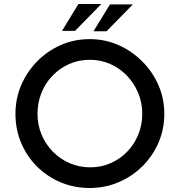

<svg xmlns="http://www.w3.org/2000/svg" viewBox="-20 -929 896 957"><path d="M57 -362Q57 -437 85.5 -504Q114 -571 165 -623Q216 -675 283 -704.5Q350 -734 427 -734Q503 -734 570 -704.5Q637 -675 689 -623Q741 -571 770 -504Q799 -437 799 -362Q799 -285 770 -218Q741 -151 689.5 -100Q638 -49 570.5 -20.5Q503 8 427 8Q350 8 283 -20Q216 -48 165 -98.5Q114 -149 85.5 -216.5Q57 -284 57 -362ZM167 -362Q167 -306 187.5 -257.5Q208 -209 244 -172.5Q280 -136 327.5 -115.5Q375 -95 430 -95Q484 -95 531 -115.5Q578 -136 613.5 -172.5Q649 -209 669 -257.5Q689 -306 689 -362Q689 -418 668.5 -466.5Q648 -515 612.5 -552Q577 -589 529.5 -610Q482 -631 428 -631Q372 -631 325 -610Q278 -589 242 -552Q206 -515 186.5 -466Q167 -417 167 -362ZM485 -909 354 -775H289L371 -909ZM642 -907 511 -773H446L528 -907Z"/></svg>

Font: Josefin Sans Medium
Style: Regular
Weight: 500
Designer: Santiago Orozco
Foundry: Typemade
Version: Version 2.001